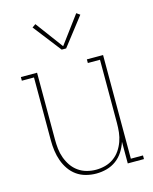

<svg xmlns="http://www.w3.org/2000/svg" viewBox="-115 -832 730 916"><g transform="rotate(-15 250.0 -374.0)"><path d="M246 8Q221 8 196 1.5Q171 -5 150.5 -19.5Q130 -34 115.5 -55Q101 -76 92.5 -100Q84 -124 80.5 -149.5Q77 -175 77 -200V-512H17V-530H97V-200Q97 -177 99.5 -154Q102 -131 110 -109Q118 -87 131 -68Q144 -49 163 -35.5Q182 -22 204.5 -16Q227 -10 250 -10Q273 -10 295.5 -16Q318 -22 337 -35.5Q356 -49 369 -68Q382 -87 390 -109Q398 -131 400.5 -154Q403 -177 403 -200V-512H343V-530H423V-18H483V0H403V-107Q395 -82 380.5 -59.5Q366 -37 345 -21.5Q324 -6 298.5 1Q273 8 246 8ZM261 -606H239L132 -744L149 -756L250 -620L351 -756L368 -744Z"/></g></svg>

Font: Iosevka Slab Thin
Style: Regular
Weight: 100
Monospace: yes
Designer: Belleve Invis
Foundry: Belleve Invis
Version: Version 11.1.0; ttfautohint (v1.8.3)